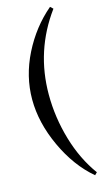

<svg xmlns="http://www.w3.org/2000/svg" viewBox="-139 -758 576 1020"><g transform="rotate(-15 148.5 -248.0)"><path d="M250 -711 265 -697Q123 -503 123 -262Q123 -136 159 -13.5Q195 109 263 202L250 215Q154 134 92.5 1Q31 -132 31 -259.5Q31 -387 91.5 -507.5Q152 -628 250 -711Z"/></g></svg>

Font: Almendra
Style: Bold
Weight: 700
Designer: Ana Sanfelippo
Foundry: Ana Sanfelippo
Version: Version 1.004